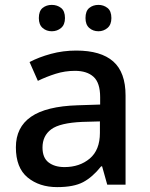

<svg xmlns="http://www.w3.org/2000/svg" viewBox="-20 -756 614 786"><path d="M292 -549Q393 -549 443.5 -504.5Q494 -460 494 -365V0H419L398 -75H394Q359 -31 320.5 -10.5Q282 10 214 10Q141 10 93 -29.5Q45 -69 45 -153Q45 -235 107 -278Q169 -321 298 -325L390 -328V-358Q390 -417 363 -441.5Q336 -466 287 -466Q246 -466 208 -454Q170 -442 135 -425L101 -502Q139 -522 188.5 -535.5Q238 -549 292 -549ZM317 -257Q225 -253 189.5 -226.5Q154 -200 154 -152Q154 -110 179 -91Q204 -72 244 -72Q306 -72 347.5 -107Q389 -142 389 -212V-259ZM139 -682Q139 -711 154.5 -723.5Q170 -736 192 -736Q214 -736 230 -723.5Q246 -711 246 -682Q246 -655 230 -641.5Q214 -628 192 -628Q170 -628 154.5 -641.5Q139 -655 139 -682ZM330 -682Q330 -711 345.5 -723.5Q361 -736 383 -736Q404 -736 420 -723.5Q436 -711 436 -682Q436 -655 420 -641.5Q404 -628 383 -628Q361 -628 345.5 -641.5Q330 -655 330 -682Z"/></svg>

Font: Noto Sans Bengali Medium
Style: Regular
Weight: 500
Designer: Jelle Bosma - Monotype Design Team
Foundry: Monotype Imaging Inc.
Version: Version 2.003; ttfautohint (v1.8.4.7-5d5b)